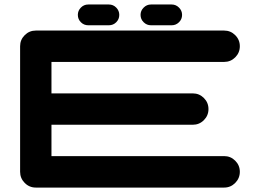

<svg xmlns="http://www.w3.org/2000/svg" viewBox="-20 -847 1174 867"><path d="M992.2 -142.1Q1021.5 -142.1 1042.2 -121.3Q1063 -100.6 1063 -71.3Q1063 -42 1042.2 -21Q1021.5 0 992.2 0H141.6Q112.3 0 91.6 -21Q70.8 -42 70.8 -71.3V-638.2Q70.8 -667.5 91.6 -688.2Q112.3 -709 141.6 -709H992.2Q1021.5 -709 1042.2 -688.2Q1063 -667.5 1063 -638.2Q1063 -608.9 1042.2 -588.1Q1021.5 -567.4 992.2 -567.4H212.4V-425.3H850.6Q879.9 -425.3 900.6 -404.5Q921.4 -383.8 921.4 -354.5Q921.4 -325.2 900.6 -304.4Q879.9 -283.7 850.6 -283.7H212.4V-142.1ZM661.6 -732.9Q642.6 -732.9 628.7 -746.6Q614.7 -760.3 614.7 -779.8Q614.7 -798.8 628.7 -812.7Q642.6 -826.7 661.6 -826.7H755.4Q774.4 -826.7 788.3 -812.7Q802.2 -798.8 802.2 -779.8Q802.2 -760.3 788.3 -746.6Q774.4 -732.9 755.4 -732.9ZM378.4 -732.9Q358.9 -732.9 345.2 -746.6Q331.5 -760.3 331.5 -779.8Q331.5 -798.8 345.2 -812.7Q358.9 -826.7 378.4 -826.7H471.7Q491.2 -826.7 504.9 -812.7Q518.6 -798.8 518.6 -779.8Q518.6 -760.3 504.9 -746.6Q491.2 -732.9 471.7 -732.9Z"/></svg>

Font: Robtronika
Style: Regular
Weight: 400
Designer: GGBot
Version: 1.00